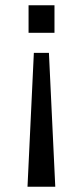

<svg xmlns="http://www.w3.org/2000/svg" viewBox="-20 -545 313 726"><path d="M84 161 108 -345H165L189 161ZM88 -421V-525H186V-421Z"/></svg>

Font: Archivo SemiBold
Style: Regular
Weight: 400
Version: Version 2.001